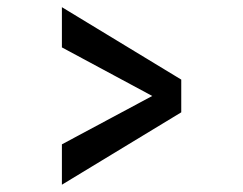

<svg xmlns="http://www.w3.org/2000/svg" viewBox="-20 -529 668 527"><path d="M149.9 -509.3 477.5 -310.5V-220.7L149.9 -22V-132.8L397.9 -265.6L149.9 -398.9Z"/></svg>

Font: Epilogue SemiBold
Style: Regular
Weight: 600
Designer: Tyler Finck
Foundry: Etcetera Type Co
Version: Version 2.112